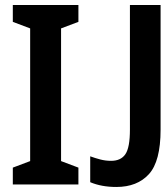

<svg xmlns="http://www.w3.org/2000/svg" viewBox="-20 -734 659 764"><path d="M292 0H31V-67L100 -93V-621L31 -647V-714H292V-647L223 -621V-93L292 -67ZM443 10Q384 10 339 -9V-112Q358 -105 379 -99.5Q400 -94 422 -94Q461 -94 479 -120.5Q497 -147 497 -218V-714H619V-218Q619 -92 572.5 -41Q526 10 443 10Z"/></svg>

Font: Avrile Sans Condensed SemiBold
Style: Regular
Weight: 600
Width: 3
Designer: Monotype Design Team
Foundry: Monotype Imaging Inc.
Version: Version 2.001;September 10, 2019;FontCreator 11.5.0.2425 64-